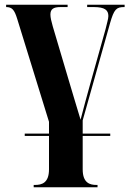

<svg xmlns="http://www.w3.org/2000/svg" viewBox="-20 -556 549 815"><path d="M394 229H389C362 229 331 221 331 163V21H448V11H331V-45L447 -457C464 -517 474 -526 507 -526H509V-536H350V-526H378C425 -526 440 -513 440 -488C440 -476 434 -458 428 -432L363 -200C353 -163 331 -85 322 -48C302 -112 288 -163 271 -218L204 -444C198 -465 194 -482 194 -494C194 -517 206 -526 237 -526H267V-536H6V-526C31 -526 41 -515 53 -476L188 -39V11H85V21H188V163C188 221 157 229 129 229H123V239H394Z"/></svg>

Font: Noto Serif Display Condensed Extra
Style: Regular
Weight: 800
Width: 3
Designer: Monotype Design Team
Foundry: Monotype Imaging Inc.
Version: Version 1.900